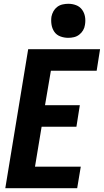

<svg xmlns="http://www.w3.org/2000/svg" viewBox="-20 -995 549 1015"><path d="M8 0 129 -735H509L491 -621H249L218 -439H402L384 -325H200L165 -114H407L388 0ZM341 -795Q319 -795 299 -802.5Q279 -810 267.5 -826.5Q256 -843 252.5 -864Q249 -885 252 -907Q255 -922 262.5 -935.5Q270 -949 282.5 -958.5Q295 -968 310.5 -971.5Q326 -975 341 -975Q363 -975 382.5 -967.5Q402 -960 414 -943.5Q426 -927 429.5 -906Q433 -885 429 -863Q427 -848 419 -834.5Q411 -821 398.5 -811.5Q386 -802 371 -798.5Q356 -795 341 -795Z"/></svg>

Font: Iosevka Curly Heavy
Style: Italic
Weight: 900
Italic angle: -9°
Monospace: yes
Designer: Belleve Invis
Foundry: Belleve Invis
Version: Version 22.1.2; ttfautohint (v1.8.4)